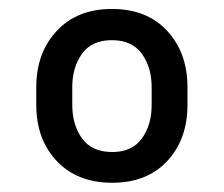

<svg xmlns="http://www.w3.org/2000/svg" viewBox="-20 -741 495 424"><path d="M60.1 -509.3V-548.8Q60.1 -624 105.2 -672.6Q150.4 -721.2 227.1 -721.2Q304.7 -721.2 349.4 -672.6Q394 -624 394 -548.8V-509.3Q394 -433.6 349.4 -385.5Q304.7 -337.4 228 -337.4Q150.4 -337.4 105.2 -385.5Q60.1 -433.6 60.1 -509.3ZM139.6 -548.8V-509.3Q139.6 -464.8 161.4 -435.1Q183.1 -405.3 228 -405.3Q271.5 -405.3 293.2 -435.1Q314.9 -464.8 314.9 -509.3V-548.8Q314.9 -592.3 293.2 -622.3Q271.5 -652.3 227.1 -652.3Q182.6 -652.3 161.1 -622.3Q139.6 -592.3 139.6 -548.8Z"/></svg>

Font: RobotoDEMO
Style: Regular
Weight: 400
Designer: Christian Robertson
Foundry: Google
Version: Version 2.136